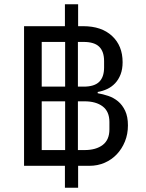

<svg xmlns="http://www.w3.org/2000/svg" viewBox="-20 -800 684 902"><path d="M347 82H285V-21H93V-677H285V-780H347V-677H371Q457 -677 506.5 -631Q556 -585 556 -508Q556 -475 546.5 -450.5Q537 -426 521 -409Q505 -392 484 -382Q463 -372 439 -368V-362Q463 -358 488.5 -349.5Q514 -341 534.5 -324Q555 -307 568 -279.5Q581 -252 581 -211Q581 -170 567 -135.5Q553 -101 529 -75.5Q505 -50 472 -35.5Q439 -21 400 -21H347ZM286 -393V-603H176V-393ZM346 -393H373Q423 -393 446 -415.5Q469 -438 469 -483V-513Q469 -558 446 -580.5Q423 -603 373 -603H346ZM286 -95V-324H176V-95ZM346 -95H377Q431 -95 462.5 -119Q494 -143 494 -192V-227Q494 -276 462.5 -300Q431 -324 377 -324H346Z"/></svg>

Font: IBM Plex Sans Arabic
Style: Regular
Weight: 400
Designer: Mike Abbink, Paul van der Laan, Pieter van Rosmalen, Wael Morcos, Khajak Apelian
Foundry: Bold Monday
Version: Version 1.1